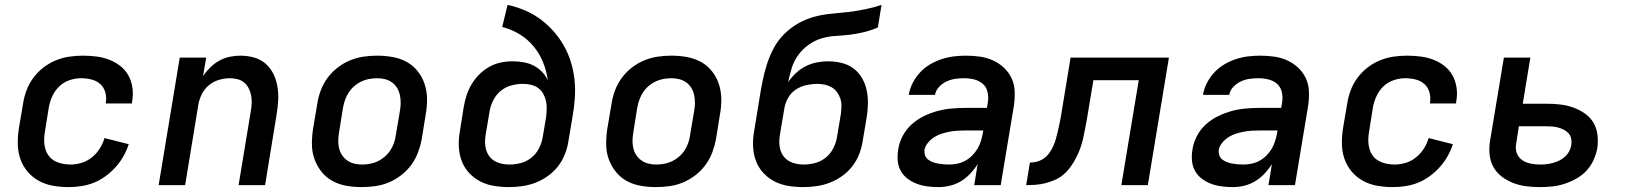

<svg xmlns="http://www.w3.org/2000/svg" viewBox="-20 -755 6640 783"><path d="M259 8Q227 8 196 2.5Q165 -3 138.5 -17.5Q112 -32 92.5 -55Q73 -78 63 -107Q53 -136 52.5 -168Q52 -200 57 -232L74 -332Q78 -359 88 -386Q98 -413 115.5 -437Q133 -461 157 -479.5Q181 -498 208 -509Q235 -520 263 -524Q291 -528 318 -528Q346 -528 373.5 -524.5Q401 -521 425.5 -511.5Q450 -502 470.5 -486Q491 -470 503.5 -447.5Q516 -425 520 -397.5Q524 -370 519 -343L518 -333H411L412 -338Q415 -360 409 -380Q403 -400 388 -413Q373 -426 352.5 -431Q332 -436 311 -436Q287 -436 263.5 -428Q240 -420 222 -403Q204 -386 193.5 -363Q183 -340 179 -317L163 -217Q160 -200 160 -182.5Q160 -165 164.5 -149Q169 -133 178.5 -120Q188 -107 202.5 -99Q217 -91 233.5 -87.5Q250 -84 268 -84Q290 -84 313 -91Q336 -98 355 -113.5Q374 -129 387 -149.5Q400 -170 406 -192L505 -167Q497 -142 483.5 -118Q470 -94 451.5 -73.5Q433 -53 410.5 -36.5Q388 -20 363 -10Q338 0 311.5 4Q285 8 259 8Z M627 0 713 -520H821L808 -445Q821 -464 838 -480.5Q855 -497 875 -508Q895 -519 917 -523.5Q939 -528 960 -528Q989 -528 1016 -520.5Q1043 -513 1063 -495.5Q1083 -478 1095 -453.5Q1107 -429 1111.5 -401.5Q1116 -374 1114.5 -345.5Q1113 -317 1108 -288L1061 0H953L1003 -303Q1006 -319 1006.5 -335Q1007 -351 1004 -366.5Q1001 -382 994 -395.5Q987 -409 975.5 -418.5Q964 -428 949 -432Q934 -436 917 -436Q896 -436 873.5 -429.5Q851 -423 832.5 -408Q814 -393 803.5 -372Q793 -351 789 -329L735 0Z M1455 8Q1423 8 1392 2.5Q1361 -3 1335 -17.5Q1309 -32 1290.5 -55.5Q1272 -79 1262 -107.5Q1252 -136 1252 -168Q1252 -200 1257 -232L1274 -332Q1278 -359 1288 -386Q1298 -413 1315.5 -437Q1333 -461 1357 -479.5Q1381 -498 1408 -509Q1435 -520 1462.5 -524Q1490 -528 1518 -528Q1550 -528 1581 -522.5Q1612 -517 1638.5 -502.5Q1665 -488 1683.5 -464.5Q1702 -441 1711.5 -412.5Q1721 -384 1721.5 -352Q1722 -320 1716 -288L1700 -188Q1695 -161 1685 -134Q1675 -107 1657.5 -83Q1640 -59 1616 -40.5Q1592 -22 1565.5 -11Q1539 0 1511 4Q1483 8 1455 8ZM1456 -84Q1472 -84 1488.5 -87Q1505 -90 1520 -97Q1535 -104 1548.5 -115.5Q1562 -127 1571.5 -141.5Q1581 -156 1586.5 -171.5Q1592 -187 1594 -203L1611 -303Q1614 -320 1614 -336.5Q1614 -353 1610.5 -368.5Q1607 -384 1599 -397Q1591 -410 1578.5 -419Q1566 -428 1550.5 -432Q1535 -436 1518 -436Q1502 -436 1485.5 -433Q1469 -430 1454 -423Q1439 -416 1425.5 -404.5Q1412 -393 1402.5 -378.5Q1393 -364 1387.5 -348.5Q1382 -333 1379 -317L1363 -217Q1360 -200 1359.5 -183.5Q1359 -167 1362.5 -151.5Q1366 -136 1374.5 -123Q1383 -110 1395.5 -101Q1408 -92 1423.5 -88Q1439 -84 1456 -84Z M2056 8Q2024 8 1994 3Q1964 -2 1938 -15.5Q1912 -29 1892 -51Q1872 -73 1862 -101Q1852 -129 1851 -160Q1850 -191 1856 -223L1871 -318Q1875 -342 1882.5 -365.5Q1890 -389 1903 -411Q1916 -433 1934.5 -451.5Q1953 -470 1975.5 -482.5Q1998 -495 2022 -500Q2046 -505 2070 -505Q2093 -505 2115.5 -501Q2138 -497 2157 -487Q2176 -477 2191 -461.5Q2206 -446 2214 -427Q2209 -466 2194.5 -501.5Q2180 -537 2156 -566Q2132 -595 2099.5 -615Q2067 -635 2028 -645L2050 -735Q2087 -727 2121 -712.5Q2155 -698 2184 -676.5Q2213 -655 2237 -628Q2261 -601 2279 -569.5Q2297 -538 2308 -502.5Q2319 -467 2323 -429Q2327 -391 2324 -352Q2321 -313 2314 -274L2298 -179Q2294 -152 2283.5 -125.5Q2273 -99 2255.5 -76.5Q2238 -54 2214 -37Q2190 -20 2164 -10Q2138 0 2110.5 4Q2083 8 2056 8ZM2057 -84Q2080 -84 2103.5 -90Q2127 -96 2146.5 -111.5Q2166 -127 2177.5 -149Q2189 -171 2193 -194L2207 -277Q2209 -294 2209.5 -311Q2210 -328 2206.5 -343.5Q2203 -359 2195.5 -372.5Q2188 -386 2175.5 -395.5Q2163 -405 2146.5 -409Q2130 -413 2113 -413Q2090 -413 2066.5 -407Q2043 -401 2023.5 -385.5Q2004 -370 1992.5 -348Q1981 -326 1977 -303L1961 -208Q1958 -192 1958 -176Q1958 -160 1962 -145.5Q1966 -131 1975 -118.5Q1984 -106 1997 -98.5Q2010 -91 2025.5 -87.5Q2041 -84 2057 -84Z M2655 8Q2623 8 2592 2.5Q2561 -3 2535 -17.5Q2509 -32 2490.5 -55.5Q2472 -79 2462 -107.5Q2452 -136 2452 -168Q2452 -200 2457 -232L2474 -332Q2478 -359 2488 -386Q2498 -413 2515.5 -437Q2533 -461 2557 -479.5Q2581 -498 2608 -509Q2635 -520 2662.5 -524Q2690 -528 2718 -528Q2750 -528 2781 -522.5Q2812 -517 2838.5 -502.5Q2865 -488 2883.5 -464.5Q2902 -441 2911.5 -412.5Q2921 -384 2921.5 -352Q2922 -320 2916 -288L2900 -188Q2895 -161 2885 -134Q2875 -107 2857.5 -83Q2840 -59 2816 -40.5Q2792 -22 2765.5 -11Q2739 0 2711 4Q2683 8 2655 8ZM2656 -84Q2672 -84 2688.5 -87Q2705 -90 2720 -97Q2735 -104 2748.5 -115.5Q2762 -127 2771.5 -141.5Q2781 -156 2786.5 -171.5Q2792 -187 2794 -203L2811 -303Q2814 -320 2814 -336.5Q2814 -353 2810.5 -368.5Q2807 -384 2799 -397Q2791 -410 2778.5 -419Q2766 -428 2750.5 -432Q2735 -436 2718 -436Q2702 -436 2685.5 -433Q2669 -430 2654 -423Q2639 -416 2625.5 -404.5Q2612 -393 2602.5 -378.5Q2593 -364 2587.5 -348.5Q2582 -333 2579 -317L2563 -217Q2560 -200 2559.5 -183.5Q2559 -167 2562.5 -151.5Q2566 -136 2574.5 -123Q2583 -110 2595.5 -101Q2608 -92 2623.5 -88Q2639 -84 2656 -84Z M3256 8Q3224 8 3194 3Q3164 -2 3138 -15.5Q3112 -29 3092 -51Q3072 -73 3062 -101Q3052 -129 3051 -160Q3050 -191 3056 -223L3078 -358Q3083 -391 3090 -425Q3097 -459 3107.5 -492.5Q3118 -526 3135 -558Q3152 -590 3178 -616Q3204 -642 3236 -660Q3268 -678 3302 -687Q3336 -696 3370.5 -699Q3405 -702 3439 -706Q3473 -710 3507.5 -717Q3542 -724 3575 -735L3560 -643Q3532 -631 3503.5 -624Q3475 -617 3446.5 -613.5Q3418 -610 3389 -608.5Q3360 -607 3332 -599Q3304 -591 3278.5 -573Q3253 -555 3235 -530Q3217 -505 3208.5 -476.5Q3200 -448 3194 -420Q3208 -440 3226 -457Q3244 -474 3266 -485Q3288 -496 3311 -500.5Q3334 -505 3356 -505Q3385 -505 3412 -498.5Q3439 -492 3460.5 -476Q3482 -460 3495.5 -436.5Q3509 -413 3514.5 -386.5Q3520 -360 3519.5 -331.5Q3519 -303 3514 -274L3498 -179Q3494 -152 3483.5 -125.5Q3473 -99 3455.5 -76.5Q3438 -54 3414 -37Q3390 -20 3364 -10Q3338 0 3310.5 4Q3283 8 3256 8ZM3257 -84Q3280 -84 3303.5 -90Q3327 -96 3346.5 -111.5Q3366 -127 3377.5 -149Q3389 -171 3393 -194L3409 -289Q3411 -305 3411.5 -321Q3412 -337 3407.5 -351.5Q3403 -366 3394 -378.5Q3385 -391 3372.5 -398.5Q3360 -406 3344.5 -409.5Q3329 -413 3313 -413Q3292 -413 3269 -408Q3246 -403 3226.5 -390.5Q3207 -378 3195 -357.5Q3183 -337 3179 -315L3161 -208Q3158 -192 3158 -176Q3158 -160 3162 -145.5Q3166 -131 3175 -118.5Q3184 -106 3197 -98.5Q3210 -91 3225.5 -87.5Q3241 -84 3257 -84Z M3807 8Q3784 8 3761.5 5Q3739 2 3719 -5.5Q3699 -13 3681.5 -26Q3664 -39 3653.5 -58Q3643 -77 3641 -99.5Q3639 -122 3643 -145Q3647 -173 3661 -200Q3675 -227 3697.5 -247.5Q3720 -268 3748 -281.5Q3776 -295 3804 -302.5Q3832 -310 3861 -312.5Q3890 -315 3918 -315H4005L4009 -340Q4012 -361 4007 -381Q4002 -401 3987.5 -413.5Q3973 -426 3953 -431Q3933 -436 3912 -436Q3894 -436 3876 -433.5Q3858 -431 3840.5 -423Q3823 -415 3809.5 -400.5Q3796 -386 3793 -368H3686Q3690 -393 3702 -416.5Q3714 -440 3732 -459.5Q3750 -479 3773 -492.5Q3796 -506 3820.5 -514Q3845 -522 3870 -525Q3895 -528 3919 -528Q3948 -528 3976.5 -524Q4005 -520 4030 -508.5Q4055 -497 4074.5 -478.5Q4094 -460 4105.5 -435.5Q4117 -411 4118 -382.5Q4119 -354 4115 -325L4061 0H3953L3967 -86Q3954 -65 3936.5 -46.5Q3919 -28 3898 -15.5Q3877 -3 3853.5 2.5Q3830 8 3807 8ZM3851 -84Q3867 -84 3884 -87.5Q3901 -91 3916.5 -99.5Q3932 -108 3944.5 -120.5Q3957 -133 3966 -148Q3975 -163 3980 -179Q3985 -195 3988 -212L3990 -223H3918Q3902 -223 3885.5 -222Q3869 -221 3853 -218Q3837 -215 3821 -210Q3805 -205 3790.5 -196Q3776 -187 3764.5 -173Q3753 -159 3750 -143Q3749 -132 3752.5 -121.5Q3756 -111 3764.5 -104.5Q3773 -98 3783.5 -94Q3794 -90 3805 -88Q3816 -86 3827.5 -85Q3839 -84 3851 -84Z M4165 0 4180 -92Q4195 -92 4209.5 -96Q4224 -100 4237 -109Q4250 -118 4259.5 -131.5Q4269 -145 4275.5 -159.5Q4282 -174 4286 -188.5Q4290 -203 4293.5 -217.5Q4297 -232 4300 -247Q4303 -262 4306 -277L4346 -520H4747L4661 0H4553L4624 -428H4439L4412 -266Q4408 -246 4404.5 -226.5Q4401 -207 4396.5 -187.5Q4392 -168 4385 -149Q4378 -130 4368.5 -111.5Q4359 -93 4346.5 -75.5Q4334 -58 4318 -44Q4302 -30 4282.5 -21.5Q4263 -13 4243.5 -8Q4224 -3 4204 -1.5Q4184 0 4165 0Z M5007 8Q4984 8 4961.5 5Q4939 2 4919 -5.5Q4899 -13 4881.5 -26Q4864 -39 4853.5 -58Q4843 -77 4841 -99.5Q4839 -122 4843 -145Q4847 -173 4861 -200Q4875 -227 4897.5 -247.5Q4920 -268 4948 -281.5Q4976 -295 5004 -302.5Q5032 -310 5061 -312.5Q5090 -315 5118 -315H5205L5209 -340Q5212 -361 5207 -381Q5202 -401 5187.5 -413.5Q5173 -426 5153 -431Q5133 -436 5112 -436Q5094 -436 5076 -433.5Q5058 -431 5040.5 -423Q5023 -415 5009.5 -400.5Q4996 -386 4993 -368H4886Q4890 -393 4902 -416.5Q4914 -440 4932 -459.5Q4950 -479 4973 -492.5Q4996 -506 5020.5 -514Q5045 -522 5070 -525Q5095 -528 5119 -528Q5148 -528 5176.5 -524Q5205 -520 5230 -508.5Q5255 -497 5274.5 -478.5Q5294 -460 5305.5 -435.5Q5317 -411 5318 -382.5Q5319 -354 5315 -325L5261 0H5153L5167 -86Q5154 -65 5136.5 -46.5Q5119 -28 5098 -15.5Q5077 -3 5053.5 2.5Q5030 8 5007 8ZM5051 -84Q5067 -84 5084 -87.5Q5101 -91 5116.5 -99.5Q5132 -108 5144.5 -120.5Q5157 -133 5166 -148Q5175 -163 5180 -179Q5185 -195 5188 -212L5190 -223H5118Q5102 -223 5085.5 -222Q5069 -221 5053 -218Q5037 -215 5021 -210Q5005 -205 4990.5 -196Q4976 -187 4964.5 -173Q4953 -159 4950 -143Q4949 -132 4952.5 -121.5Q4956 -111 4964.5 -104.5Q4973 -98 4983.5 -94Q4994 -90 5005 -88Q5016 -86 5027.5 -85Q5039 -84 5051 -84Z M5659 8Q5627 8 5596 2.5Q5565 -3 5538.5 -17.5Q5512 -32 5492.5 -55Q5473 -78 5463 -107Q5453 -136 5452.5 -168Q5452 -200 5457 -232L5474 -332Q5478 -359 5488 -386Q5498 -413 5515.5 -437Q5533 -461 5557 -479.5Q5581 -498 5608 -509Q5635 -520 5663 -524Q5691 -528 5718 -528Q5746 -528 5773.5 -524.5Q5801 -521 5825.5 -511.5Q5850 -502 5870.5 -486Q5891 -470 5903.5 -447.5Q5916 -425 5920 -397.5Q5924 -370 5919 -343L5918 -333H5811L5812 -338Q5815 -360 5809 -380Q5803 -400 5788 -413Q5773 -426 5752.5 -431Q5732 -436 5711 -436Q5687 -436 5663.5 -428Q5640 -420 5622 -403Q5604 -386 5593.5 -363Q5583 -340 5579 -317L5563 -217Q5560 -200 5560 -182.5Q5560 -165 5564.5 -149Q5569 -133 5578.5 -120Q5588 -107 5602.5 -99Q5617 -91 5633.5 -87.5Q5650 -84 5668 -84Q5690 -84 5713 -91Q5736 -98 5755 -113.5Q5774 -129 5787 -149.5Q5800 -170 5806 -192L5905 -167Q5897 -142 5883.5 -118Q5870 -94 5851.5 -73.5Q5833 -53 5810.5 -36.5Q5788 -20 5763 -10Q5738 0 5711.5 4Q5685 8 5659 8Z M6260 8Q6231 8 6203.5 4.5Q6176 1 6150.5 -9Q6125 -19 6103.5 -35.5Q6082 -52 6069.5 -75.5Q6057 -99 6054.5 -127Q6052 -155 6057 -183L6113 -520H6221L6190 -332H6286Q6314 -332 6341.5 -329Q6369 -326 6394.5 -317Q6420 -308 6442 -293Q6464 -278 6477.5 -256Q6491 -234 6494.5 -206Q6498 -178 6494 -150Q6489 -125 6478 -101Q6467 -77 6449 -58Q6431 -39 6407.5 -26Q6384 -13 6359 -5Q6334 3 6309 5.5Q6284 8 6260 8ZM6260 -84Q6274 -84 6287 -85.5Q6300 -87 6313 -90.5Q6326 -94 6338.5 -100Q6351 -106 6362 -116Q6373 -126 6379.5 -138.5Q6386 -151 6388 -164Q6390 -177 6387.5 -189.5Q6385 -202 6377 -211Q6369 -220 6358.5 -225.5Q6348 -231 6336 -234.5Q6324 -238 6311 -239Q6298 -240 6285 -240H6174L6163 -168Q6159 -149 6165.5 -131Q6172 -113 6187 -102.5Q6202 -92 6221.5 -88Q6241 -84 6260 -84Z"/></svg>

Font: Iosevka Aile Semibold
Style: Italic
Weight: 600
Italic angle: -9°
Designer: Belleve Invis
Foundry: Belleve Invis
Version: Version 31.1.0; ttfautohint (v1.8.4)